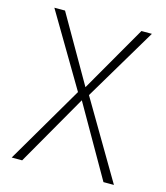

<svg xmlns="http://www.w3.org/2000/svg" viewBox="-107 -787 750 869"><g transform="rotate(15 268.5 -352.5)"><path d="M29 0 244 -367 245 -359 40 -705H90L273 -387H265L448 -705H497L291 -359V-368L508 0H459L263 -342H274L78 0Z"/></g></svg>

Font: Nunito Sans 10pt Condensed ExtraLight
Style: Regular
Weight: 250
Width: 3
Designer: Vernon Adams
Foundry: Vernon Adams
Version: Version 3.101;gftools[0.9.27]